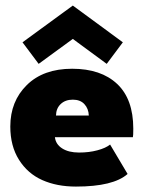

<svg xmlns="http://www.w3.org/2000/svg" viewBox="-20 -676 546 708"><path d="M122.5 -440.5 63 -520 248.5 -655.5 433 -520 373.5 -440.5 248.5 -532.5ZM182.5 -170Q185.5 -144 209.2 -128.8Q233 -113.5 271.5 -113.5Q308.5 -113.5 339.2 -121.8Q370 -130 386 -143L450.5 -34.5Q398 12 260 12Q189.5 12 135.8 -12Q82 -36 50 -86.8Q18 -137.5 18 -209.5Q18 -302.5 79 -362.5Q140 -422.5 246 -422.5Q352.5 -422.5 412 -366.5Q471.5 -310.5 471.5 -201.5Q471.5 -174.5 470 -170ZM307.5 -250Q306.5 -275.5 291.2 -292Q276 -308.5 248.5 -308.5Q221 -308.5 204 -292.5Q187 -276.5 186.5 -250Z"/></svg>

Font: League Spartan ExtraBold
Style: Regular
Weight: 800
Foundry: The League of Moveable Type
Version: Version 2.002